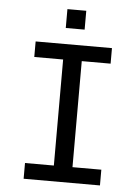

<svg xmlns="http://www.w3.org/2000/svg" viewBox="-54 -800 607 842"><g transform="rotate(5 250.0 -379.0)"><path d="M82 -604.5H418V-536.1H291V-69.3H418V0H82V-69.3H209V-536.1H82ZM208.5 -757.8H291.5V-674.8H208.5Z"/></g></svg>

Font: BabelStone Irk Bitig
Style: Regular
Weight: 400
Designer: Andrew West
Foundry: BabelStone
Version: Version 1.03 June 7, 2023